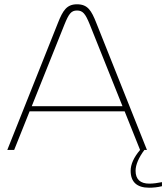

<svg xmlns="http://www.w3.org/2000/svg" viewBox="-20 -699 775 895"><path d="M250 -592 14 0H46L118 -180H561L633 0C604 34 589 67 589 97C589 149 618 176 675 176C694 176 715 174 735 169V150C716 154 694 157 676 157C634 157 612 137 612 97C612 69 627 35 653 0H665L429 -592C406 -650 389 -679 339 -679C291 -679 273 -650 250 -592ZM128 -204 281 -586C301 -635 312 -650 339 -650C366 -650 378 -635 398 -586L551 -204Z"/></svg>

Font: LT Wave Thin
Style: Regular
Weight: 100
Designer: Daniel Lyons
Version: Version 2.5 (Glyphs App)